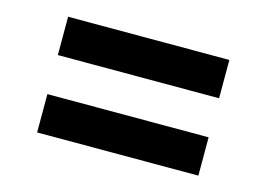

<svg xmlns="http://www.w3.org/2000/svg" viewBox="-56 -597 711 513"><g transform="rotate(15 300.0 -340.0)"><path d="M77 -394V-500H523V-394ZM77 -180V-286H523V-180Z"/></g></svg>

Font: Iosevka Heavy Extended
Style: Regular
Weight: 900
Width: 7
Monospace: yes
Designer: Belleve Invis
Foundry: Belleve Invis
Version: Version 32.5.0; ttfautohint (v1.8.4)